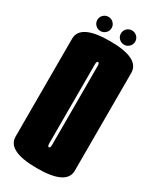

<svg xmlns="http://www.w3.org/2000/svg" viewBox="-200 -833 733 896"><g transform="rotate(30 166.5 -385.5)"><path d="M166.5 4Q7 4 7 -74.5V-601.5Q7 -680.5 166.5 -680.5Q326 -680.5 326 -601.5V-74.5Q326 4 166.5 4ZM166.5 -108.5Q174 -108.5 174 -126.5V-552Q174 -568 166.5 -568Q159 -568 159 -552V-126.5Q159 -108.5 166.5 -108.5ZM103.5 -698.5Q87.5 -698.5 76.2 -709.8Q65 -721 65 -737Q65 -752.5 76.2 -763.8Q87.5 -775 103.5 -775Q119.5 -775 130.8 -763.8Q142 -752.5 142 -737Q142 -721 130.8 -709.8Q119.5 -698.5 103.5 -698.5ZM230.5 -698.5Q214.5 -698.5 203.2 -709.8Q192 -721 192 -737Q192 -752.5 203.2 -763.8Q214.5 -775 230.5 -775Q246.5 -775 257.8 -763.8Q269 -752.5 269 -737Q269 -721 257.8 -709.8Q246.5 -698.5 230.5 -698.5Z"/></g></svg>

Font: Anybody UltraCondensed ExtraBold
Style: Regular
Weight: 800
Width: 1
Designer: Tyler Finck
Foundry: Etcetera Type Company
Version: Version 1.010; ttfautohint (v1.8.3) -l 8 -r 50 -G 200 -x 14 